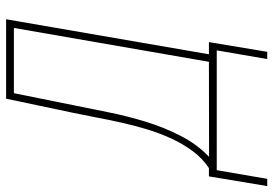

<svg xmlns="http://www.w3.org/2000/svg" viewBox="-178 -594 921 648"><g transform="rotate(-90 283.0 -270.5)"><path d="M431.6 170.4H407.2L436.5 0H32.2L2.9 170.4H-21.5L11.2 -26.4H39.1Q71.3 -47.4 95.7 -80.1Q120.1 -112.8 138.4 -152.1Q156.7 -191.4 169.9 -235.1Q183.1 -278.8 192.9 -322.8Q202.6 -366.7 210.4 -408Q218.3 -449.2 225.6 -483.9L273.4 -710.9H541.5L423.3 -26.4H464.4ZM251.5 -483.9Q240.2 -428.2 227.5 -365.2Q214.8 -302.2 195.8 -240.2Q176.8 -178.2 148.4 -122.6Q120.1 -66.9 77.1 -25.9L397.9 -26.4L512.2 -684.6H292Z"/></g></svg>

Font: Roboto Mono Thin
Style: Italic
Weight: 250
Designer: Google
Version: Version 2.000985; 2015; ttfautohint (v1.3)